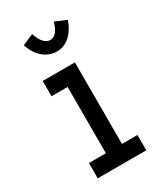

<svg xmlns="http://www.w3.org/2000/svg" viewBox="-167 -724 684 795"><g transform="rotate(-30 175.0 -326.5)"><path d="M59 0V-73H140V-390H63V-463H217V-73H291V0ZM226 -653 280 -630Q263 -584 236 -561.5Q209 -539 176 -539Q142 -539 113.5 -561.5Q85 -584 69 -630L122 -653Q142 -594 176 -594Q193 -594 205.5 -609.5Q218 -625 226 -653Z"/></g></svg>

Font: Inconsolata ExtraCondensed SemiBold
Style: Regular
Weight: 600
Width: 2
Monospace: yes
Designer: Raph Levien, Cyreal, Brenton Simpson
Foundry: Raph Levien, Cyreal, Google
Version: Version 3.001; ttfautohint (v1.8.2.53-6de2)